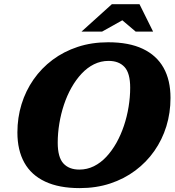

<svg xmlns="http://www.w3.org/2000/svg" viewBox="-20 -904 853 938"><path d="M262 -207Q262 -136 289.5 -105.8Q317 -75.5 367.5 -75.5Q405.5 -75.5 438.8 -92Q472 -108.5 499.5 -138Q527 -167.5 548.8 -206.2Q570.5 -245 585.5 -289.8Q600.5 -334.5 608.2 -382Q616 -429.5 616 -475.5Q616 -546.5 588.5 -576.5Q561 -606.5 510.5 -606.5Q472.5 -606.5 439.2 -590Q406 -573.5 378.5 -544Q351 -514.5 329.2 -476Q307.5 -437.5 292.5 -392.5Q277.5 -347.5 269.8 -300.2Q262 -253 262 -207ZM813 -425.5Q813 -353 792.8 -287.2Q772.5 -221.5 734 -166.5Q695.5 -111.5 641 -70.8Q586.5 -30 518.2 -7.5Q450 15 369.5 15Q268.5 15 200.8 -16.8Q133 -48.5 99 -109.2Q65 -170 65 -257Q65 -329 85.2 -394.8Q105.5 -460.5 144 -515.8Q182.5 -571 237 -611.8Q291.5 -652.5 359.8 -675Q428 -697.5 508.5 -697.5Q610 -697.5 677.5 -665.5Q745 -633.5 779 -573Q813 -512.5 813 -425.5ZM378 -749.5 526.5 -883.5H661.5L728 -749.5H643L564.5 -816H597.5L478.5 -749.5Z"/></svg>

Font: Newsreader ExtraBold
Style: Italic
Weight: 800
Italic angle: -17°
Designer: Hugues Gentile
Foundry: Production Type
Version: Version 1.003